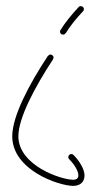

<svg xmlns="http://www.w3.org/2000/svg" viewBox="-20 -255 356 627"><path d="M219 352C243 352 256 338 256 318C256 298 240 271 220 251C218 249 216 248 213 248C208 248 203 252 203 258C203 261 204 263 206 265C224 283 236 304 236 318C236 326 231 332 219 332C179 332 40 285 40 190C40 130 94 29 153 -61V-62C154 -63 155 -65 155 -67C155 -72 150 -77 145 -77C142 -77 138 -75 137 -72H136C76 19 20 124 20 190C20 301 173 352 219 352ZM186 -142C190 -142 193 -144 194 -147H195C208 -169 230 -196 251 -218C253 -220 254 -222 254 -225C254 -230 250 -235 244 -235C241 -235 238 -234 237 -232C216 -210 192 -181 178 -157C176 -156 176 -154 176 -152C176 -146 180 -142 186 -142Z"/></svg>

Font: Mistral SingleLine Outline
Style: Regular
Weight: 300
Designer: François Chastanet, Élisa Garzelli, Anais Alves, Morgane Autin
Foundry: institut supérieur des arts et du design Toulouse / isdaT
Version: Version 1.000;Glyphs 3.3 (3337)